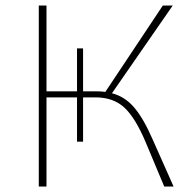

<svg xmlns="http://www.w3.org/2000/svg" viewBox="-20 -678 703 698"><path d="M611 0H577L510 -160Q472 -250 432 -287Q392 -324 327 -324H282V-163H260V-324H149V0H121V-658H149V-346H260V-502H282V-346H333Q345 -346 363 -344L572 -658H608L387 -339Q434 -327 468 -287Q502 -247 535 -171Z"/></svg>

Font: Ysabeau SC Extralight
Style: Regular
Weight: 200
Designer: Christian Thalmann (Catharsis Fonts)
Version: Version 0.003